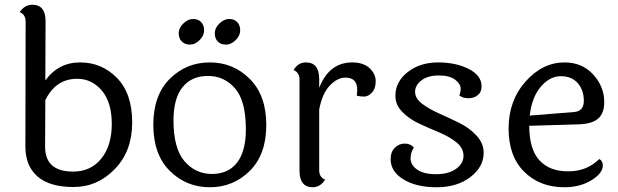

<svg xmlns="http://www.w3.org/2000/svg" viewBox="-20 -780 2602 809"><path d="M288 -57Q363 -57 407 -112Q451 -167 451 -258Q451 -349 409 -398.5Q367 -448 305 -448Q215 -448 171 -358L170 -162Q170 -57 288 -57ZM171 -441Q226 -517 317.5 -517Q409 -517 473 -451.5Q537 -386 537 -264.5Q537 -143 464 -68Q391 8 290 8Q189 8 138 -36.5Q87 -81 87 -162L88 -689Q88 -719 63 -729Q84 -760 116 -760Q172 -760 172 -691Z M711 -273Q711 -154 757.5 -100.5Q804 -47 873 -47Q942 -47 979 -95Q1016 -143 1016 -235Q1016 -355 970.5 -407.5Q925 -460 856 -460Q787 -460 749 -412.5Q711 -365 711 -273ZM695.5 -448Q765 -517 864 -517Q963 -517 1032.5 -447.5Q1102 -378 1102 -253.5Q1102 -129 1032.5 -60Q963 9 864 9Q765 9 695.5 -60Q626 -129 626 -254Q626 -379 695.5 -448ZM945.5 -700Q967 -700 979.5 -687Q992 -674 992 -652Q992 -630 973 -611Q954 -592 932 -592Q910 -592 897.5 -605Q885 -618 885 -640Q885 -662 904.5 -681Q924 -700 945.5 -700ZM793.5 -700Q815 -700 827.5 -687Q840 -674 840 -652Q840 -630 821 -611Q802 -592 780.5 -592Q759 -592 746 -605Q733 -618 733 -640Q733 -662 752.5 -681Q772 -700 793.5 -700Z M1325 -447V-410Q1367 -517 1464 -517Q1511 -517 1537 -493Q1563 -469 1563 -437.5Q1563 -406 1547 -389.5Q1531 -373 1514 -373Q1497 -373 1483 -377Q1485 -387 1485 -403Q1485 -453 1435 -453Q1402 -453 1370 -420Q1338 -387 1325 -319V-62Q1325 -33 1350 -23Q1329 9 1298 9Q1242 9 1242 -61V-445Q1242 -474 1217 -485Q1236 -517 1269 -517Q1325 -517 1325 -447Z M1915 -378Q1921 -388 1921 -407Q1921 -426 1898 -444Q1875 -462 1829 -462Q1783 -462 1756 -441.5Q1729 -421 1729 -393Q1729 -365 1759 -342.5Q1789 -320 1831 -301.5Q1873 -283 1915.5 -262Q1958 -241 1988 -208.5Q2018 -176 2018 -136Q2018 -77 1962 -34Q1906 9 1820 9Q1734 9 1680 -24Q1626 -57 1626 -109Q1626 -140 1643.5 -157.5Q1661 -175 1685.5 -175Q1710 -175 1724 -158Q1710 -139 1710 -112Q1710 -85 1737.5 -65.5Q1765 -46 1817.5 -46Q1870 -46 1901.5 -68.5Q1933 -91 1933 -123.5Q1933 -156 1903.5 -180Q1874 -204 1832 -221.5Q1790 -239 1747.5 -258.5Q1705 -278 1675.5 -308Q1646 -338 1646 -376Q1646 -436 1698 -476.5Q1750 -517 1825.5 -517Q1901 -517 1955 -489.5Q2009 -462 2009 -417Q2010 -393 1993.5 -379.5Q1977 -366 1954 -366Q1931 -366 1915 -378Z M2399 -308Q2440 -311 2440 -355.5Q2440 -400 2414.5 -429.5Q2389 -459 2343 -459Q2297 -459 2259 -415Q2221 -371 2212 -293ZM2505 -110Q2520 -102 2520 -83Q2520 -50 2472 -20.5Q2424 9 2358 9Q2255 9 2189 -56Q2123 -121 2123 -238.5Q2123 -356 2194.5 -436.5Q2266 -517 2359 -517Q2433 -517 2479.5 -466Q2526 -415 2526 -350Q2526 -303 2500.5 -280.5Q2475 -258 2418 -256L2210 -250Q2210 -152 2252.5 -105Q2295 -58 2374 -58Q2453 -58 2505 -110Z"/></svg>

Font: Laila
Style: Regular
Weight: 400
Designer: Hitesh Malaviya
Foundry: Indian Type Foundry
Version: Version 1.302;PS 1.0;hotconv 1.0.78;makeotf.lib2.5.61930; tt